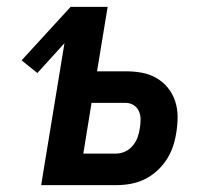

<svg xmlns="http://www.w3.org/2000/svg" viewBox="-20 -540 640 560"><path d="M100 0 168 -414 89 -327 43 -364 186 -520H294L263 -332H347Q371 -332 393.5 -328Q416 -324 436 -312.5Q456 -301 470 -283.5Q484 -266 491 -244.5Q498 -223 498 -199.5Q498 -176 494 -152Q491 -132 484 -111.5Q477 -91 465 -73Q453 -55 436 -40Q419 -25 399.5 -16Q380 -7 359.5 -3.5Q339 0 318 0ZM318 -92Q332 -92 345 -98Q358 -104 367.5 -115.5Q377 -127 381.5 -140Q386 -153 388 -167Q390 -179 390 -192Q390 -205 385 -216Q380 -227 369.5 -233.5Q359 -240 346 -240H247L223 -92Z"/></svg>

Font: Iosevka Aile Semibold Oblique
Style: Regular
Weight: 600
Italic angle: -9°
Designer: Belleve Invis
Foundry: Belleve Invis
Version: Version 31.1.0; ttfautohint (v1.8.4)